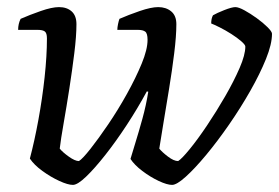

<svg xmlns="http://www.w3.org/2000/svg" viewBox="-20 -520 785 540"><path d="M185 0Q171 0 147 -11Q123 -22 99.5 -39Q76 -56 64 -74Q77 -123 88 -183Q99 -243 105.5 -303Q112 -363 112 -412Q112 -427 106 -431.5Q100 -436 86 -436H31Q31 -453 38 -467Q63 -478 94.5 -489Q126 -500 146 -500Q168 -500 181.5 -488Q195 -476 195 -452Q195 -419 189 -370.5Q183 -322 175 -270.5Q167 -219 159 -173.5Q151 -128 148 -102Q156 -92 173.5 -79.5Q191 -67 202 -67Q212 -73 234.5 -101.5Q257 -130 284.5 -170.5Q312 -211 337 -256Q362 -301 378.5 -341Q395 -381 395 -408Q395 -426 388.5 -431Q382 -436 368 -436H310Q310 -443 312 -452.5Q314 -462 316 -467Q341 -478 373 -489Q405 -500 425 -500Q447 -500 461.5 -488Q476 -476 476 -452Q476 -419 470 -370.5Q464 -322 455.5 -270Q447 -218 439.5 -173Q432 -128 428 -102Q436 -92 452.5 -79.5Q469 -67 481 -67Q491 -73 513.5 -100.5Q536 -128 562.5 -167.5Q589 -207 613.5 -249.5Q638 -292 654 -329Q670 -366 670 -389Q670 -394 658.5 -404Q647 -414 630.5 -424.5Q614 -435 598 -443Q582 -451 574 -454Q574 -468 579 -477Q589 -483 610.5 -491.5Q632 -500 642 -500Q651 -500 667.5 -491Q684 -482 702 -469Q720 -456 732.5 -443.5Q745 -431 745 -425Q745 -396 728 -354Q711 -312 684 -264.5Q657 -217 624.5 -170Q592 -123 560 -84.5Q528 -46 502.5 -23Q477 0 464 0Q450 0 426.5 -11Q403 -22 380.5 -39Q358 -56 347 -73Q351 -87 360.5 -117.5Q370 -148 380.5 -186Q391 -224 397 -262L393 -263Q367 -215 336.5 -168.5Q306 -122 276 -84Q246 -46 222 -23Q198 0 185 0Z"/></svg>

Font: Texturina Light
Style: Italic
Weight: 300
Italic angle: -11°
Designer: Guillermo Torres Carreño
Foundry: Omnibus-Type
Version: Version 1.002; ttfautohint (v1.8.3)